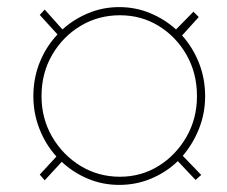

<svg xmlns="http://www.w3.org/2000/svg" viewBox="-20 -621 640 541"><path d="M106 -113 92 -129 139 -180Q109 -213 91.5 -257Q74 -301 74 -350Q74 -401 92 -445.5Q110 -490 142 -524L92 -579L106 -594L156 -538Q188 -567 229 -584Q270 -601 316 -601Q362 -601 403 -584Q444 -567 476 -538L525 -588L540 -573L493 -521Q523 -488 540.5 -444Q558 -400 558 -350Q558 -302 541 -259Q524 -216 495 -182L547 -128L531 -114L481 -167Q449 -136 406.5 -118Q364 -100 316 -100Q269 -100 227.5 -117.5Q186 -135 154 -165ZM318 -123Q378 -123 427 -153.5Q476 -184 505.5 -235.5Q535 -287 535 -350Q535 -415 505.5 -466.5Q476 -518 427 -548Q378 -578 318 -578Q257 -578 207 -548Q157 -518 127 -466.5Q97 -415 97 -350Q97 -287 127 -235.5Q157 -184 207 -153.5Q257 -123 318 -123Z"/></svg>

Font: Livvic Thin
Style: Italic
Weight: 250
Italic angle: -10°
Designer: Jacques Le Bailly, Baron von Fonthausen
Version: Version 1.001; ttfautohint (v1.8.2)